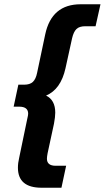

<svg xmlns="http://www.w3.org/2000/svg" viewBox="-20 -751 491 900"><path d="M70 -12 108 -195Q112 -211 112 -218Q112 -251 70 -251H44L66 -354H93Q120 -354 134 -367Q148 -380 154 -410L192 -590Q222 -731 358 -731H451L428 -628H380Q352 -628 338.5 -615Q325 -602 318 -572L287 -431Q265 -332 196 -303Q239 -282 239 -223Q239 -203 233 -171L203 -32Q200 -16 200 -7Q200 26 241 26H290L268 129H175Q64 129 64 35Q64 13 70 -12Z"/></svg>

Font: Wix Madefor Text
Style: Bold Italic
Weight: 700
Italic angle: -12°
Designer: Dalton Maag Ltd
Foundry: Dalton Maag Ltd
Version: Version 3.100